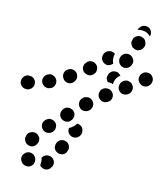

<svg xmlns="http://www.w3.org/2000/svg" viewBox="-95 -324 604 690"><g transform="rotate(10 207.0 20.5)"><path d="M35 259Q31 262 28 266Q25 270 24 275Q23 280 24 284Q25 289 28 293Q29 294 29 295Q35 303 45 305Q56 307 64 301Q68 298 71 294Q73 289 74 285Q75 280 74 275Q73 270 70 266Q70 266 70 266Q64 257 54 255Q43 253 35 259ZM95 293Q96 294 96 295Q97 296 98 297Q105 304 115 305Q126 305 133 298Q134 297 134 296Q142 289 142 279Q142 268 135 261Q127 254 117 254Q107 254 99 261Q99 261 99 262Q98 263 97 264Q96 265 95 266Q95 268 96 269Q98 279 96 288Q96 291 95 293ZM148 238Q156 243 167 241Q177 238 182 229V228Q188 219 185 209Q183 199 174 194Q165 189 155 191Q145 194 139 203V204Q134 213 136 223Q139 233 148 238ZM75 198Q73 193 70 190Q67 186 62 183Q53 179 43 182Q33 185 28 194V195Q26 200 25 205Q25 210 26 214Q28 219 31 223Q34 227 39 229Q48 234 58 231Q68 227 72 218L73 217Q75 213 76 208Q76 203 75 198ZM121 132Q117 128 113 126Q108 124 103 123Q98 123 94 125Q89 127 85 130L84 131Q77 138 76 148Q76 158 83 166Q86 170 91 172Q95 174 100 174Q105 174 110 173Q114 171 118 168L119 167Q127 160 127 150Q128 139 121 132ZM222 140Q224 145 223 150Q223 155 221 160L220 161Q215 170 205 173Q195 176 186 171Q179 167 175 159Q172 151 174 143Q174 143 175 143Q183 140 190 134L191 133Q196 129 200 123Q203 123 205 124Q208 124 210 126Q215 128 218 132Q221 136 222 140ZM179 81Q176 77 171 75Q167 73 162 72Q157 72 152 73Q147 75 144 78L143 79Q139 82 137 87Q135 91 134 96Q134 101 135 106Q137 110 140 114Q143 118 148 120Q152 122 157 123Q162 123 167 122Q172 120 175 117L176 116Q184 109 185 99Q186 89 179 81ZM240 33Q237 29 232 26Q228 24 223 23Q218 23 213 24Q208 25 205 28L204 29Q195 35 194 46Q193 56 199 64Q202 68 206 71Q211 73 216 74Q221 74 225 73Q230 72 234 69L235 68Q243 62 245 51Q246 41 240 33ZM25 6Q25 1 23 -3Q20 -8 17 -11Q13 -14 8 -16Q3 -17 -2 -17Q-2 -17 -2 -17Q-12 -17 -19 -9Q-26 -1 -26 9Q-26 14 -24 18Q-22 23 -18 26Q-14 30 -10 31Q-5 33 0 33Q1 33 2 33Q12 32 19 24Q26 17 25 6ZM306 -7Q303 -12 299 -15Q296 -18 291 -19Q286 -21 281 -20Q276 -20 272 -18L271 -17Q266 -15 263 -11Q260 -7 259 -2Q257 3 258 8Q258 13 261 17Q263 21 267 24Q271 28 275 29Q280 30 285 30Q290 29 294 27L296 26Q305 22 308 12Q311 2 306 -7ZM99 -18Q97 -23 94 -26Q91 -30 86 -32Q82 -34 77 -35Q72 -35 67 -33H66Q56 -29 52 -20Q47 -11 51 -1Q52 4 56 7Q59 11 63 13Q68 15 73 16Q78 16 82 14H84Q93 11 98 1Q102 -8 99 -18ZM371 -48Q369 -53 365 -55Q361 -58 356 -59Q351 -61 346 -60Q341 -59 337 -56H336Q327 -50 325 -40Q322 -30 328 -21Q330 -17 334 -14Q338 -11 343 -10Q348 -9 353 -10Q358 -11 362 -13L363 -14Q372 -19 374 -29Q377 -40 371 -48ZM170 -34Q171 -38 171 -43Q170 -48 168 -53Q163 -62 153 -65Q143 -68 134 -63L133 -62Q124 -58 121 -48Q118 -38 123 -29Q128 -19 138 -16Q148 -13 157 -18L158 -19Q162 -21 165 -25Q168 -29 170 -34ZM280 -47Q279 -49 278 -51Q276 -55 276 -60Q277 -65 279 -70V-71Q284 -80 293 -84Q303 -87 313 -83Q316 -81 318 -79Q321 -77 323 -74Q316 -69 311 -63Q305 -55 303 -45Q302 -42 302 -39Q300 -40 297 -41Q290 -43 282 -43Q281 -45 280 -47ZM436 -91Q433 -95 429 -98Q425 -100 420 -101Q415 -102 410 -101Q405 -100 401 -97L400 -96Q392 -91 390 -80Q388 -70 394 -62Q397 -58 401 -55Q405 -52 410 -51Q415 -50 420 -51Q425 -52 429 -55L430 -56Q438 -62 440 -72Q442 -82 436 -91ZM236 -77Q237 -82 236 -87Q235 -92 232 -96Q226 -104 216 -106Q206 -108 197 -102V-101Q188 -95 186 -85Q184 -75 190 -66Q193 -62 197 -60Q202 -57 207 -56Q211 -55 216 -56Q221 -57 225 -60L226 -61Q230 -64 233 -68Q236 -72 236 -77ZM289 -110H288Q280 -103 270 -103Q260 -104 253 -112Q246 -120 247 -130Q248 -140 255 -147L256 -148Q264 -154 273 -154Q283 -154 290 -147Q287 -140 287 -132Q286 -122 290 -113Q290 -112 290 -111Q290 -111 290 -111Q289 -111 289 -110ZM311 -120Q312 -116 316 -112Q319 -108 324 -106Q333 -102 343 -106Q352 -109 357 -119V-120Q359 -124 360 -129Q360 -134 358 -139Q356 -143 353 -147Q350 -151 345 -153Q336 -157 326 -154Q316 -150 312 -141L311 -140Q309 -135 309 -130Q309 -125 311 -120ZM343 -191Q345 -186 348 -182Q352 -179 356 -177Q365 -172 375 -176Q385 -180 389 -189L390 -190Q392 -195 392 -200Q392 -205 390 -209Q389 -214 385 -218Q382 -221 377 -223Q368 -228 358 -224Q348 -220 344 -211V-210Q342 -205 341 -200Q341 -195 343 -191ZM360 -255 361 -256Q367 -264 378 -265Q388 -266 396 -260Q402 -255 404 -247Q406 -239 403 -231Q402 -232 401 -233Q395 -240 387 -244Q378 -247 369 -248Q362 -248 355 -247Q356 -249 357 -251Q358 -253 360 -255Z"/></g></svg>

Font: FRB American Cursive Guidelines Arrows Dotted Black
Style: Bold Italic
Weight: 900
Italic angle: -25°
Version: Version 2.0;Modular Font Editor K font №1